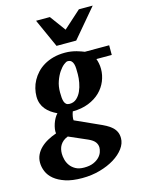

<svg xmlns="http://www.w3.org/2000/svg" viewBox="-169 -803 840 1114"><g transform="rotate(-15 251.0 -246.5)"><path d="M325.2 83Q325.2 65.9 314.5 50.8Q303.7 35.6 275.9 22.9L164.1 -25.9Q147.5 -19.5 136.2 -10.3Q125 -1 117.9 10.5Q110.8 22 107.9 35.2Q105 48.3 105 62Q105 78.1 109.9 97.4Q114.7 116.7 126.7 133.5Q138.7 150.4 158.9 161.6Q179.2 172.9 210 172.9Q244.1 172.9 266.4 163.1Q288.6 153.3 301.8 139.4Q314.9 125.5 320.1 110.1Q325.2 94.7 325.2 83ZM314 -359.9Q314 -377.4 313.5 -393.6Q313 -409.7 309.3 -421.9Q305.7 -434.1 297.9 -441.2Q290 -448.2 275.9 -448.2Q267.6 -448.2 252.7 -436.5Q237.8 -424.8 223.1 -403.3Q208.5 -381.8 197.8 -351.8Q187 -321.8 187 -285.2Q187 -267.6 188.2 -253.2Q189.5 -238.8 193.1 -228.3Q196.8 -217.8 204.1 -211.9Q211.4 -206.1 224.1 -206.1Q249 -206.1 266.1 -221.4Q283.2 -236.8 293.7 -260Q304.2 -283.2 309.1 -310.1Q314 -336.9 314 -359.9ZM440.9 -417Q445.3 -405.8 448.7 -389.4Q452.1 -373 452.1 -355Q452.1 -317.9 437.7 -282.7Q423.3 -247.6 395.3 -220.2Q367.2 -192.9 325.7 -176.3Q284.2 -159.7 230 -159.2Q224.6 -145 222.2 -130.6Q219.7 -116.2 221.2 -107.9L354 -47.9Q377.9 -37.6 397.5 -27.1Q417 -16.6 430.9 -3.9Q444.8 8.8 452.4 24.9Q460 41 460 63Q460 94.7 438 124.5Q416 154.3 378.4 177.5Q340.8 200.7 290.8 214.8Q240.7 229 184.1 229Q124.5 229 83.7 215.6Q43 202.1 17.3 180.9Q-8.3 159.7 -19.5 132.8Q-30.8 106 -30.8 79.1Q-30.8 53.7 -20.5 32.2Q-10.3 10.7 7.8 -6.8Q25.9 -24.4 50.3 -37.8Q74.7 -51.3 103 -61Q101.1 -72.8 103.3 -87.6Q105.5 -102.5 110.6 -117.9Q115.7 -133.3 123.5 -147.5Q131.3 -161.6 141.1 -171.9Q121.1 -181.2 104.2 -193.1Q87.4 -205.1 75 -220.2Q62.5 -235.4 55.7 -254.4Q48.8 -273.4 48.8 -296.9Q48.8 -320.3 54.7 -344.5Q60.5 -368.7 72.8 -391.1Q85 -413.6 103.3 -433.3Q121.6 -453.1 146.7 -468Q171.9 -482.9 203.6 -491.5Q235.4 -500 273.9 -500Q293 -500 310.3 -497.3Q327.6 -494.6 342.3 -490.5Q356.9 -486.3 368.4 -482.2Q379.9 -478 387.2 -475.1H533.2V-417ZM355.5 -550.8H237.3L160.2 -722.2H243.2L312.5 -627.9L417.5 -722.2H500.5Z"/></g></svg>

Font: Charis SIL Viet
Style: Bold Italic
Weight: 700
Italic angle: -11°
Foundry: SIL International
Version: Version 5.000